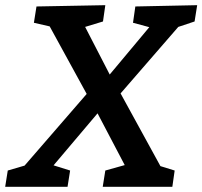

<svg xmlns="http://www.w3.org/2000/svg" viewBox="-40 -722 782 742"><path d="M712 -639 649 -618 426 -361 580 -80 635 -63 626 0H357L367 -63L442 -84L337 -284L167 -83L231 -63L221 0H-20L-10 -63L55 -82L295 -359L152 -620L91 -634L101 -697L367 -702L358 -639L289 -618L384 -434L537 -617L474 -634L483 -697L722 -702Z"/></svg>

Font: Bitter Pro SemiBold
Style: Italic
Weight: 600
Italic angle: -9°
Designer: Sol Matas, and Bitter project Authors
Foundry: Sol Matas
Version: Version 1.010